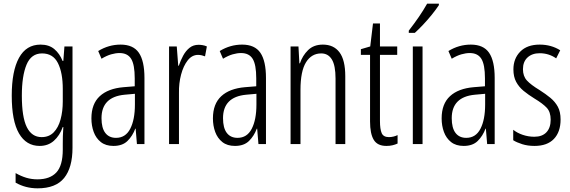

<svg xmlns="http://www.w3.org/2000/svg" viewBox="-20 -785 3107 1046"><path d="M201 -542Q247 -542 276 -517.5Q305 -493 321 -453H325L331 -532H375V20Q375 128 329.5 184.5Q284 241 185 241Q119 241 65 210V158Q95 175 123.5 183.5Q152 192 184 192Q252 192 287 154.5Q322 117 322 30V-2Q322 -21 322.5 -43.5Q323 -66 325 -93H322Q305 -46 273.5 -18Q242 10 196 10Q123 10 83.5 -58Q44 -126 44 -264Q44 -398 83.5 -470Q123 -542 201 -542ZM209 -494Q150 -494 124.5 -432.5Q99 -371 99 -264Q99 -147 126 -92.5Q153 -38 207 -38Q247 -38 272.5 -64Q298 -90 310 -134.5Q322 -179 322 -233V-300Q322 -389 295.5 -441.5Q269 -494 209 -494Z M637 -542Q706 -542 736.5 -497.5Q767 -453 767 -360V0H726L719 -84H717Q702 -44 674.5 -17Q647 10 598 10Q556 10 529.5 -11Q503 -32 490.5 -66Q478 -100 478 -140Q478 -219 523.5 -261Q569 -303 653 -310L714 -315V-358Q714 -433 694.5 -464.5Q675 -496 631 -496Q610 -496 585.5 -489Q561 -482 533 -465L515 -507Q572 -542 637 -542ZM659 -269Q533 -257 533 -141Q533 -88 553.5 -61Q574 -34 612 -34Q664 -34 689.5 -83.5Q715 -133 715 -216V-274Z M1062 -541Q1072 -541 1084 -539Q1096 -537 1107 -532L1097 -478Q1090 -481 1079.5 -483.5Q1069 -486 1059 -486Q1026 -486 1002.5 -456Q979 -426 966.5 -378.5Q954 -331 955 -279V0H901V-532H943L951 -427H954Q964 -456 978 -482Q992 -508 1012.5 -524.5Q1033 -541 1062 -541Z M1299 -542Q1368 -542 1398.5 -497.5Q1429 -453 1429 -360V0H1388L1381 -84H1379Q1364 -44 1336.5 -17Q1309 10 1260 10Q1218 10 1191.5 -11Q1165 -32 1152.5 -66Q1140 -100 1140 -140Q1140 -219 1185.5 -261Q1231 -303 1315 -310L1376 -315V-358Q1376 -433 1356.5 -464.5Q1337 -496 1293 -496Q1272 -496 1247.5 -489Q1223 -482 1195 -465L1177 -507Q1234 -542 1299 -542ZM1321 -269Q1195 -257 1195 -141Q1195 -88 1215.5 -61Q1236 -34 1274 -34Q1326 -34 1351.5 -83.5Q1377 -133 1377 -216V-274Z M1739 -542Q1798 -542 1829.5 -500Q1861 -458 1861 -370V0H1808V-357Q1808 -428 1788 -461Q1768 -494 1730 -494Q1677 -494 1647 -445.5Q1617 -397 1617 -295V0H1563V-532H1606L1611 -440H1614Q1628 -482 1658.5 -512Q1689 -542 1739 -542Z M2099 -38Q2111 -38 2123.5 -41Q2136 -44 2146 -49V-3Q2133 3 2118 6.5Q2103 10 2085 10Q2036 10 2016 -23.5Q1996 -57 1996 -123V-486H1946V-517L1997 -532L2012 -657H2050V-532H2144V-486H2050V-126Q2050 -81 2059.5 -59.5Q2069 -38 2099 -38Z M2282 0H2229V-532H2282ZM2371 -757Q2356 -734 2333 -705.5Q2310 -677 2285 -650.5Q2260 -624 2240 -606H2207V-618Q2238 -658 2262 -693Q2286 -728 2307 -765H2371Z M2545 -542Q2614 -542 2644.5 -497.5Q2675 -453 2675 -360V0H2634L2627 -84H2625Q2610 -44 2582.5 -17Q2555 10 2506 10Q2464 10 2437.5 -11Q2411 -32 2398.5 -66Q2386 -100 2386 -140Q2386 -219 2431.5 -261Q2477 -303 2561 -310L2622 -315V-358Q2622 -433 2602.5 -464.5Q2583 -496 2539 -496Q2518 -496 2493.5 -489Q2469 -482 2441 -465L2423 -507Q2480 -542 2545 -542ZM2567 -269Q2441 -257 2441 -141Q2441 -88 2461.5 -61Q2482 -34 2520 -34Q2572 -34 2597.5 -83.5Q2623 -133 2623 -216V-274Z M3034 -134Q3034 -66 2997.5 -28Q2961 10 2892 10Q2855 10 2825 0.5Q2795 -9 2776 -21V-78Q2797 -61 2827.5 -50.5Q2858 -40 2891 -40Q2934 -40 2957 -64.5Q2980 -89 2980 -133Q2980 -175 2958.5 -198Q2937 -221 2892 -248Q2858 -269 2832.5 -290Q2807 -311 2792 -339Q2777 -367 2777 -407Q2777 -466 2814.5 -504Q2852 -542 2920 -542Q2983 -542 3032 -511L3010 -467Q2970 -495 2920 -495Q2879 -495 2854 -472Q2829 -449 2829 -408Q2829 -370 2850.5 -346.5Q2872 -323 2920 -294Q2953 -273 2978.5 -252Q3004 -231 3019 -203.5Q3034 -176 3034 -134Z"/></svg>

Font: Noto Sans Lao UI ExtCond Light
Style: Regular
Weight: 300
Width: 2
Designer: Monotype Design Team
Foundry: Monotype Imaging Inc.
Version: Version 2.000; ttfautohint (v1.8.4.7-5d5b)